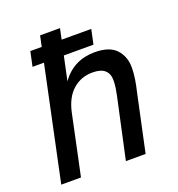

<svg xmlns="http://www.w3.org/2000/svg" viewBox="-129 -817 858 924"><g transform="rotate(-20 300.0 -355.0)"><path d="M28 0 178 -710H280L226 -457Q257 -501 300 -522.5Q343 -544 396 -544Q472 -544 506 -507Q540 -470 540 -414Q540 -386 535 -354.5Q530 -323 524 -299L460 0H359L426 -309Q430 -327 433 -347Q436 -367 436 -387Q436 -420 416 -438Q396 -456 353 -456Q295 -456 253 -419.5Q211 -383 195 -312L129 0ZM92 -580 108 -655H420L404 -580Z"/></g></svg>

Font: Geist Mono Medium
Style: Italic
Weight: 500
Italic angle: -12°
Monospace: yes
Designer: Basement.studio, Andrés Briganti, Mateo Zaragoza
Foundry: Basement.studio, Vercel, Andrés Briganti, Guido Ferreyra, Mateo Zaragoza
Version: Version 1.500; ttfautohint (v1.8.4.7-5d5b)